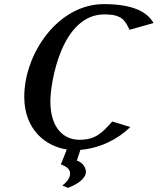

<svg xmlns="http://www.w3.org/2000/svg" viewBox="-20 -720 767 934"><path d="M305 7 276 80C303 89 321 103 321 124C321 148 300 171 283 182L310 194C349 180 398 151 398 116C398 99 386 72 354 61L371 9C468 1 555 -44 614 -102L526 -129C476 -72 443 -40 366 -40C291 -40 225 -96 225 -227C225 -317 278 -650 488 -650C572 -650 588 -622 610 -575L727 -608C695 -665 621 -700 485 -700C262 -700 98 -459 98 -249C98 -89 203 -8 305 7Z"/></svg>

Font: Pfennig
Style: BoldItalic
Weight: 700
Italic angle: -13°
Version: Version 20100423